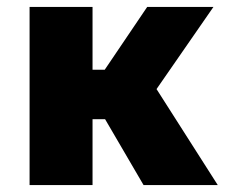

<svg xmlns="http://www.w3.org/2000/svg" viewBox="-20 -535 658 555"><path d="M395 0 238.5 -268 405.5 -515H597L432.5 -277.5L609.5 0ZM65.5 0V-515H247.5V-333.5H405V-190.5H247.5V0Z"/></svg>

Font: Geologica Roman ExtraBold
Style: Regular
Weight: 800
Designer: Sindre Bremnes, Frode Helland
Foundry: Monokrom Skriftforlag AS
Version: Version 1.010;gftools[0.9.28]